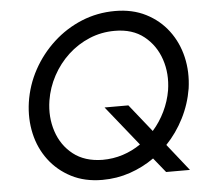

<svg xmlns="http://www.w3.org/2000/svg" viewBox="-52 -764 870 827"><g transform="rotate(-5 383.5 -350.0)"><path d="M71 -350Q82 -424 117.5 -489Q153 -554 207.5 -604Q262 -654 330 -682Q398 -710 475 -710Q550 -710 608 -680.5Q666 -651 704 -600.5Q742 -550 757 -485.5Q772 -421 762 -350Q751 -283 720.5 -223Q690 -163 645 -116L737 0H634L583 -63Q535 -29 478 -9.5Q421 10 358 10Q282 10 224 -20Q166 -50 128 -100.5Q90 -151 75.5 -215.5Q61 -280 71 -350ZM160 -350Q149 -280 169.5 -217.5Q190 -155 239.5 -116Q289 -77 366 -76Q412 -76 454 -89.5Q496 -103 532 -128L394 -300H497L592 -181Q623 -216 644 -259.5Q665 -303 673 -350Q684 -421 663 -483.5Q642 -546 592.5 -585.5Q543 -625 466 -625Q408 -625 356.5 -603.5Q305 -582 264 -544Q223 -506 196 -456Q169 -406 160 -350Z"/></g></svg>

Font: Von Book
Style: Italic
Weight: 400
Version: Version 4.000; ttfautohint (v1.8.4.7-5d5b)